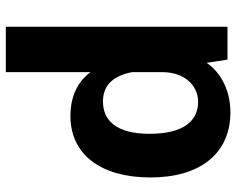

<svg xmlns="http://www.w3.org/2000/svg" viewBox="-96 -706 812 660"><g transform="rotate(-90 310.0 -376.0)"><path d="M254 10C344 10 401 -36 424 -72L435 0H548V-762H392V-471C354 -522 297 -540 242 -540C107 -540 30 -433 30 -265C30 -93 113 10 254 10ZM290 -101C228 -101 180 -146 180 -268C180 -386 229 -428 291 -428C340 -428 378 -401 392 -328V-224C392 -151 349 -101 290 -101Z"/></g></svg>

Font: Cheyenne Sans
Style: Bold
Weight: 700
Designer: The Public Sans project authors (U.S. Web Design System), Libre Franklin designed by Pablo Impallari and Rodrigo Fuenzal
Foundry: The Cheyenne Sans Project Authors
Version: Version 2.007